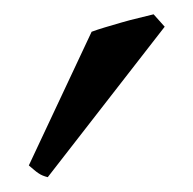

<svg xmlns="http://www.w3.org/2000/svg" viewBox="-20 -772 265 263"><path d="M45.4 -529.3Q41.5 -530.3 38.6 -531.5Q35.6 -532.7 32.7 -534.7Q29.8 -536.6 26.9 -539.1Q23.9 -541.5 19.5 -545.4L105.5 -728.5Q113.3 -731.4 124 -734.6Q134.8 -737.8 146.5 -741.2Q158.2 -744.6 169.7 -747.3Q181.2 -750 190.4 -752.4L205.6 -735.4Z"/></svg>

Font: Noto Serif Devanagari
Style: Bold
Weight: 700
Designer: Monotype Design Team
Foundry: Monotype Imaging Inc.
Version: Version 1.01